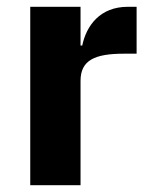

<svg xmlns="http://www.w3.org/2000/svg" viewBox="-20 -545 444 565"><path d="M217 0V-307C217 -368 259 -387 345 -387H382V-525H356C274 -525 234 -469 222 -411H217V-525H69V0Z"/></svg>

Font: IBM Plex Devanagari
Style: Bold
Weight: 700
Designer: Mike Abbink, Paul van der Laan, Pieter van Rosmalen, Erin McLaughlin
Foundry: Bold Monday
Version: Version 1.0